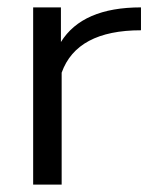

<svg xmlns="http://www.w3.org/2000/svg" viewBox="-20 -500 432 520"><path d="M69.8 0V-480H145V-386.2Q203.1 -480 361.8 -480V-418Q188 -418 147 -303.2V0Z"/></svg>

Font: Prompt Light
Style: Regular
Weight: 300
Designer: Katatrad Team
Foundry: CadsonDemak
Version: Version 1.000;PS 001.000;hotconv 1.0.88;makeotf.lib2.5.64775